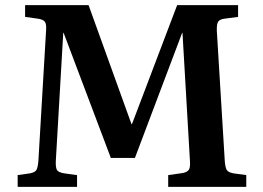

<svg xmlns="http://www.w3.org/2000/svg" viewBox="-20 -730 1028 750"><path d="M49 0V-46L98 -53Q118 -57 123 -67.5Q128 -78 130 -102L160 -611Q162 -635 155.5 -644.5Q149 -654 128 -657L78 -664V-710H326L494 -244L497 -249L672 -710H910V-664L857 -657Q840 -655 833 -646.5Q826 -638 827 -609L858 -101Q860 -76 865.5 -66.5Q871 -57 891 -53L942 -46V0H637V-46L693 -54Q710 -57 717 -66Q724 -75 722 -101L693 -599L692 -603L507 -113H413L228 -603L227 -600L198 -101Q197 -79 201.5 -68Q206 -57 230 -53L281 -46V0Z"/></svg>

Font: Literata 36pt SemiBold
Style: Regular
Weight: 600
Designer: Latin by Veronika Burian and Jose Scaglione. Greek by Irene Vlachou. Cyrillic by Vera Evstafieva.
Foundry: TypeTogether
Version: Version 3.002